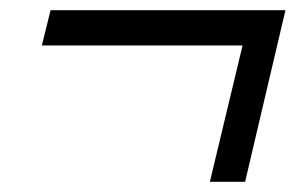

<svg xmlns="http://www.w3.org/2000/svg" viewBox="-20 -404 600 376"><path d="M391 -48 455 -315H62L79 -384H539L460 -48Z"/></svg>

Font: Ubuntu Sans Mono
Style: Italic
Weight: 400
Italic angle: -13.5°
Monospace: yes
Designer: Dalton Maag Ltd
Foundry: Dalton Maag Ltd
Version: Version 1.006